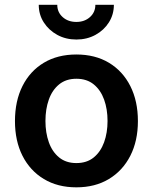

<svg xmlns="http://www.w3.org/2000/svg" viewBox="-20 -784 649 815"><path d="M304.2 11.2Q224.6 11.2 166 -24.2Q107.4 -59.6 75.4 -122.8Q43.5 -186 43.5 -270Q43.5 -355 75.4 -418.7Q107.4 -482.4 166 -517.6Q224.6 -552.7 304.2 -552.7Q383.8 -552.7 442.4 -517.6Q501 -482.4 533.2 -418.7Q565.4 -355 565.4 -270Q565.4 -186 533.2 -122.8Q501 -59.6 442.4 -24.2Q383.8 11.2 304.2 11.2ZM304.2 -91.8Q348.6 -91.8 377.9 -115.7Q407.2 -139.6 421.9 -180.2Q436.5 -220.7 436.5 -270.5Q436.5 -320.8 421.9 -361.3Q407.2 -401.9 377.9 -425.8Q348.6 -449.7 304.2 -449.7Q260.3 -449.7 231 -425.8Q201.7 -401.9 187.3 -361.3Q172.9 -320.8 172.9 -270.5Q172.9 -220.7 187.3 -180.2Q201.7 -139.6 231 -115.7Q260.3 -91.8 304.2 -91.8ZM304.2 -616.2Q259.3 -616.2 223.1 -636Q187 -655.8 165.8 -689Q144.5 -722.2 144.5 -763.7H223.1Q223.1 -731.9 246.1 -711.4Q269 -690.9 304.2 -690.9Q338.9 -690.9 361.8 -711.4Q384.8 -731.9 384.8 -763.7H463.4Q463.4 -722.7 442.4 -689.2Q421.4 -655.8 385.3 -636Q349.1 -616.2 304.2 -616.2Z"/></svg>

Font: Inter-SemiBold
Style: Regular
Weight: 600
Designer: Rasmus Andersson
Foundry: rsms
Version: Version 4.000;git-a52131595